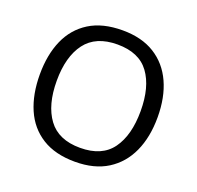

<svg xmlns="http://www.w3.org/2000/svg" viewBox="-128 -862 1037 1009"><g transform="rotate(20 390.5 -357.5)"><path d="M720 -358Q720 -247 682.5 -164.5Q645 -82 572 -36Q499 10 391 10Q280 10 206.5 -36Q133 -82 97 -165Q61 -248 61 -359Q61 -469 97 -551Q133 -633 206.5 -679Q280 -725 392 -725Q499 -725 572 -679.5Q645 -634 682.5 -551.5Q720 -469 720 -358ZM156 -358Q156 -223 213 -145.5Q270 -68 391 -68Q513 -68 569 -145.5Q625 -223 625 -358Q625 -493 569 -569.5Q513 -646 392 -646Q271 -646 213.5 -569.5Q156 -493 156 -358Z"/></g></svg>

Font: Noto Sans NKo Unjoined
Style: Regular
Weight: 400
Designer: Monotype Design Team
Foundry: Monotype Imaging Inc.
Version: Version 2.004